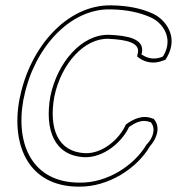

<svg xmlns="http://www.w3.org/2000/svg" viewBox="-20 -665 661 717"><path d="M52 -291C21 -116 91 32 274 32C384 34 492 -36 540 -119C561 -142 581 -184 558 -216L554 -221L548 -223C509 -238 473 -217 450 -200C426 -145 362 -90 297 -93C197 -98 161 -183 183 -305C209 -428 295 -523 385 -520C454 -517 502 -505 495 -468L492 -454L503 -446C523 -433 553 -425 587 -438L598 -442L604 -452C648 -529 597 -592 553 -613C511 -633 459 -644 397 -645C229 -649 92 -486 55 -304ZM67 -291 70 -304C106 -481 238 -634 394 -630C454 -629 504 -618 545 -599C586 -580 629 -524 591 -458L588 -454L584 -452C555 -441 530 -448 513 -459L508 -462L510 -468C520 -522 453 -532 388 -535C285 -538 194 -432 168 -305C146 -179 183 -84 294 -78C366 -75 435 -133 462 -191C484 -206 510 -221 541 -209L544 -208L545 -206C563 -181 549 -148 530 -128L528 -126L527 -125C482 -48 381 19 277 17C104 17 37 -121 67 -291Z"/></svg>

Font: Snowfall
Style: BlkOlObl
Weight: 900
Designer: Jasper
Foundry: Cannot Into Space Fonts
Version: Version 0.9